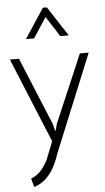

<svg xmlns="http://www.w3.org/2000/svg" viewBox="-63 -784 580 1058"><g transform="rotate(-5 226.5 -254.5)"><path d="M69.3 188Q98.1 178.2 121.8 153.6Q145.5 128.9 165 88.9L202.6 -7.3L9.8 -475.6H60.1L214.4 -101.1L224.1 -63H227.1L236.8 -100.1L397 -475.6H445.8L223.6 67.4Q209.5 111.3 190.2 144.3Q170.9 177.2 146.2 199.5Q121.6 221.7 91.3 232.4L82.5 235.4ZM215.8 -744.1H237.8L344.7 -580.1H297.9L226.1 -691.9L152.8 -580.1H107.9Z"/></g></svg>

Font: DavidDev Light
Style: Regular
Weight: 300
Designer: David.dev
Foundry: David.dev
Version: Version 1.001;FEAKit 1.0